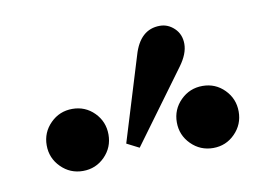

<svg xmlns="http://www.w3.org/2000/svg" viewBox="-41 -822 523 366"><g transform="rotate(-10 220.0 -639.5)"><path d="M184.1 -553.2 233.9 -715.8Q247.6 -763.2 286.1 -763.2Q301.8 -763.2 314 -751.5Q326.2 -739.7 326.2 -721.2Q326.2 -702.1 310.1 -680.2L208 -541ZM303.7 -618.7Q321.3 -636.2 346.2 -636.2Q371.1 -636.2 388.4 -618.7Q405.8 -601.1 405.8 -576.2Q405.8 -551.3 388.4 -533.7Q371.1 -516.1 346.2 -516.1Q321.3 -516.1 303.7 -533.7Q286.1 -551.3 286.1 -576.2Q286.1 -601.1 303.7 -618.7ZM51.8 -618.7Q69.3 -636.2 94.2 -636.2Q119.1 -636.2 136.5 -618.7Q153.8 -601.1 153.8 -576.2Q153.8 -551.3 136.5 -533.7Q119.1 -516.1 94.2 -516.1Q69.3 -516.1 51.8 -533.7Q34.2 -551.3 34.2 -576.2Q34.2 -601.1 51.8 -618.7Z"/></g></svg>

Font: Flanker Steampunk
Style: Bold
Weight: 700
Designer: Alexey Kryukov, Leonardo Di Lena
Foundry: Alexey Kryukov, Leonardo Di Lena
Version: 1.210